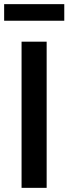

<svg xmlns="http://www.w3.org/2000/svg" viewBox="-32 -906 330 926"><path d="M72 0V-705H193V0ZM-12 -806V-886H278V-806Z"/></svg>

Font: Nunito Sans 10pt Condensed
Style: Bold
Weight: 700
Width: 3
Designer: Vernon Adams
Foundry: Vernon Adams
Version: Version 3.101;gftools[0.9.27]